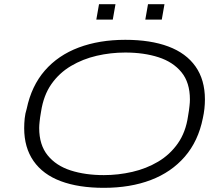

<svg xmlns="http://www.w3.org/2000/svg" viewBox="-20 -889 1069 921"><path d="M478 12Q357 12 271.5 -20Q186 -52 141 -116.5Q96 -181 96 -274Q96 -298 98.5 -321.5Q101 -345 108 -367Q131 -477 195 -550.5Q259 -624 357.5 -661Q456 -698 581 -698Q702 -698 787.5 -666Q873 -634 918 -570Q963 -506 963 -412Q963 -390 960.5 -367Q958 -344 953 -322Q931 -212 866.5 -137.5Q802 -63 703.5 -25.5Q605 12 478 12ZM478 -49Q547 -49 614.5 -64.5Q682 -80 738.5 -113.5Q795 -147 833 -201Q871 -255 882 -332Q885 -348 886.5 -360Q888 -372 889 -381Q890 -390 890.5 -397.5Q891 -405 891 -412Q891 -493 850.5 -542.5Q810 -592 740 -614.5Q670 -637 581 -637Q511 -637 444 -621.5Q377 -606 320.5 -572.5Q264 -539 226.5 -485.5Q189 -432 177 -354Q174 -339 172.5 -326.5Q171 -314 170 -305.5Q169 -297 168.5 -289Q168 -281 168 -275Q168 -194 208.5 -144Q249 -94 319 -71.5Q389 -49 478 -49ZM442 -795 455 -869H534L521 -795ZM677 -795 690 -869H769L756 -795Z"/></svg>

Font: Archivo Expanded ExtraLight
Style: Italic
Weight: 250
Width: 7
Italic angle: -10°
Designer: Hector Gatti
Foundry: Omnibus-Type
Version: Version 2.001